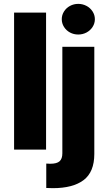

<svg xmlns="http://www.w3.org/2000/svg" viewBox="-20 -772 559 991"><path d="M217.8 0H52.7V-707H217.8ZM466.8 -530.3V22.5Q466.8 115.7 411.6 157.5Q356.4 199.2 252.9 199.2L218.8 198.2V72.3Q227.5 73.2 239.3 73.2Q273.4 73.2 287.6 60.3Q301.8 47.4 301.8 19.5V-530.3ZM298.8 -672.9Q298.8 -694.3 310.3 -712.6Q321.8 -731 341.3 -741.5Q360.8 -752 383.8 -752Q406.7 -752 426.5 -741.5Q446.3 -731 458 -712.6Q469.7 -694.3 469.7 -672.9Q469.7 -651.4 458 -633.1Q446.3 -614.7 426.5 -604.2Q406.7 -593.8 383.8 -593.8Q360.8 -593.8 341.3 -604.2Q321.8 -614.7 310.3 -633.1Q298.8 -651.4 298.8 -672.9Z"/></svg>

Font: Pretendard Std ExtraBold
Style: Regular
Weight: 800
Designer: Base glyphs from Inter by Rasmus Andersson; Hangeul glyphs from Noto Sans CJK(Source Han Sans) by Jang Soo-young and Kan
Foundry: Kil Hyung-jin
Version: Version 1.309